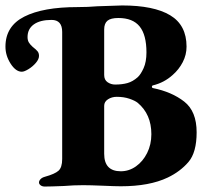

<svg xmlns="http://www.w3.org/2000/svg" viewBox="-21 -679 771 704"><path d="M122 -10Q122 -16 127.5 -22Q133 -28 144 -31Q180 -41 193.5 -53Q207 -65 207 -96V-562Q207 -606 168 -606Q126 -606 103 -589.5Q80 -573 80 -543Q80 -531 85 -523Q90 -515 99 -507Q112 -497 117 -490.5Q122 -484 122 -474Q122 -462 110.5 -448.5Q99 -435 83.5 -425.5Q68 -416 59 -416Q37 -416 18 -445.5Q-1 -475 -1 -508Q-1 -583 68 -618Q137 -653 263 -653Q302 -653 336 -656Q411 -659 427 -659Q543 -659 603 -623Q663 -587 663 -508Q663 -478 649 -451Q635 -424 612 -404Q581 -376 540 -366Q536 -365 536 -361Q536 -357 540 -356Q609 -342 654.5 -306.5Q700 -271 700 -194Q700 -120 670 -85Q640 -50 594 -28Q527 4 422 4Q401 4 357 2Q309 0 284 0Q249 0 213 3Q163 5 143 5Q134 5 128 0.5Q122 -4 122 -10ZM484 -396Q495 -406 505.5 -429Q516 -452 516 -487Q516 -551 491 -582Q466 -613 413 -613Q385 -613 373 -603Q361 -593 361 -571V-404Q361 -386 373.5 -377.5Q386 -369 401 -369Q427 -369 446.5 -374.5Q466 -380 484 -396ZM534 -187Q534 -260 484 -302Q474 -310 453.5 -317Q433 -324 407 -324Q389 -324 375 -315Q361 -306 361 -291V-115Q361 -51 422 -51Q452 -51 477.5 -69Q503 -87 518.5 -118Q534 -149 534 -187Z"/></svg>

Font: EB Garamond
Style: Bold
Weight: 700
Designer: Georg Duffner and Octavio Pardo
Foundry: Georg Duffner
Version: Version 1.000; ttfautohint (v1.6)